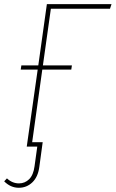

<svg xmlns="http://www.w3.org/2000/svg" viewBox="-63 -701 553 918"><path d="M462.9 -659.2H180.2L142.1 -388.2H280.8L277.8 -368.2H139.2L90.8 -21H141.1L138.2 0L125 97.2Q118.7 145 91.6 170.9Q64.5 196.8 26.9 196.8Q-12.2 196.8 -43 166L-29.8 151.9Q-4.4 175.8 27.8 175.8Q56.2 175.8 76.4 155.8Q96.7 135.7 102.1 94.2L115.2 0H64.9L117.2 -368.2H36.1L39.1 -388.2H120.1L161.1 -681.2H470.2Z"/></svg>

Font: Fira Sans Compressed Thin
Style: Italic
Weight: 100
Width: 3
Italic angle: -8°
Designer: Carrois Corporate & Edenspiekermann AG
Foundry: Carrois Corporate GbR & Edenspiekermann AG
Version: Version 4.203;PS 004.203;hotconv 1.0.88;makeotf.lib2.5.64775